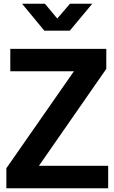

<svg xmlns="http://www.w3.org/2000/svg" viewBox="-20 -1006 611 1026"><path d="M14 -107 375 -625H35V-745H548V-638L188 -120H558V0H14ZM98 -986H220L286 -907L354 -986H473L353 -842H217Z"/></svg>

Font: Eudoxus Sans
Style: Bold
Weight: 700
Designer: Stijn de Vries
Foundry: tokotype
Version: Version 2.005